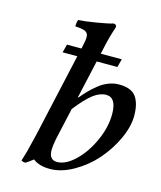

<svg xmlns="http://www.w3.org/2000/svg" viewBox="-108 -777 727 866"><g transform="rotate(15 256.0 -343.5)"><path d="M231.9 -276.9 199.2 -130.9Q199.2 -127.9 198.2 -126Q191.9 -93.3 191.9 -75.2Q191.9 -28.8 229 -28.8Q269.5 -28.8 313 -70.6Q356.4 -112.3 385.3 -176.5Q414.1 -240.7 414.1 -300.8Q414.1 -378.9 366.2 -378.9Q337.4 -378.9 307.1 -356.4Q276.9 -334 231.9 -276.9ZM199.2 -130.9 198.2 -126Q199.2 -127.9 199.2 -130.9ZM95.2 -73.2 107.9 -125 194.8 -513.2H126L136.2 -551.8H204.1L206.1 -563Q212.9 -590.8 212.9 -607.9Q212.9 -625 199.5 -632.3Q186 -639.6 150.9 -641.1Q150.9 -659.7 155.8 -671.9Q184.6 -673.3 239 -682.4Q293.5 -691.4 314 -698.2Q329.1 -698.2 329.1 -685.1Q312.5 -637.7 300.8 -583L293.9 -551.8H392.1L381.8 -513.2H285.2L245.1 -335H248Q265.1 -355.5 280 -370.8Q294.9 -386.2 316.2 -403.3Q337.4 -420.4 361.3 -429.7Q385.3 -439 410.2 -439Q467.8 -439 490 -408Q512.2 -377 512.2 -319.8Q512.2 -269 484.9 -210.2Q457.5 -151.4 415 -103Q372.6 -54.7 315.9 -22.5Q259.3 9.8 206.1 9.8Q154.8 9.8 127 -13.2Q105.5 3.4 92.8 11.2Q81.1 11.2 73.2 5.9Q75.2 -1 79.6 -14.9Q84 -28.8 87.6 -42.2Q91.3 -55.7 95.2 -73.2Z"/></g></svg>

Font: Common Serif Medium
Style: Italic
Weight: 500
Italic angle: -12°
Designer: Philipp H. Poll, Khaled Hosny
Foundry: Stefan Peev, Context Ltd.
Version: Version 1.026